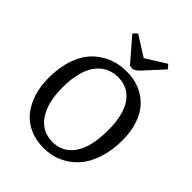

<svg xmlns="http://www.w3.org/2000/svg" viewBox="-261 -1082 1238 1238"><g transform="rotate(45 358.5 -463.0)"><path d="M238.8 -913.1 265.1 -939.9 402.8 -853 541 -939 564 -911.1 446.8 -783.2Q418 -752.9 398.9 -752.9Q387.7 -752.9 374 -756.8ZM59.1 -328.1Q59.1 -410.2 77.6 -476.3Q96.2 -542.5 127.2 -586.4Q158.2 -630.4 201.2 -659.7Q244.1 -689 290.5 -701.9Q336.9 -714.8 388.2 -714.8Q452.1 -714.8 505.4 -693.1Q558.6 -671.4 597.9 -630.4Q637.2 -589.4 659.2 -525.6Q681.2 -461.9 681.2 -381.8Q681.2 -288.1 656 -212.2Q630.9 -136.2 586.4 -87.2Q542 -38.1 483.2 -12Q424.3 14.2 356 14.2Q283.7 14.2 226.3 -12.5Q168.9 -39.1 132.8 -85.9Q96.7 -132.8 77.9 -194.3Q59.1 -255.9 59.1 -328.1ZM166 -349.1Q166 -212.9 219 -133.5Q272 -54.2 369.1 -54.2Q461.9 -54.2 515.9 -130.9Q569.8 -207.5 569.8 -363.8Q569.8 -502 518.6 -575.9Q467.3 -649.9 374 -649.9Q339.4 -649.9 309.1 -639.6Q278.8 -629.4 252.2 -606.4Q225.6 -583.5 206.8 -549.3Q188 -515.1 177 -463.9Q166 -412.6 166 -349.1Z"/></g></svg>

Font: Literata Book Medium
Style: Italic
Weight: 500
Italic angle: -3°
Designer: Latin by Veronika Burian and Jose Scaglione. Greek by Irene Vlachou. Cyrillic by Vera Evstafieva
Foundry: TypeTogether
Version: Version 1.003;PS 001.003;hotconv 1.0.88;makeotf.lib2.5.64775